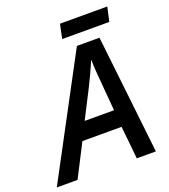

<svg xmlns="http://www.w3.org/2000/svg" viewBox="-212 -976 959 1087"><g transform="rotate(-20 267.5 -432.5)"><path d="M-58 0H67L168 -197H404L424 0H539L459 -714H323ZM219 -300 305 -468Q324 -506 340.5 -541.5Q357 -577 370 -609H373Q373 -576 376 -538Q379 -500 382 -466L396 -300ZM258 -779 276 -865H561L542 -779Z"/></g></svg>

Font: Noto Sans UI Medium
Style: Italic
Weight: 500
Italic angle: -12°
Designer: Monotype Design Team
Foundry: Monotype Imaging Inc.
Version: Version 1.901